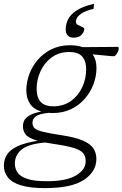

<svg xmlns="http://www.w3.org/2000/svg" viewBox="-68 -761 646 1014"><path d="M169.5 232.5Q88.5 232.5 41 217.2Q-6.5 202 -27 175.2Q-47.5 148.5 -47.5 114Q-47.5 82 -31.5 56.2Q-15.5 30.5 23.2 12Q62 -6.5 131 -17.5Q81.5 -32 67.2 -51Q53 -70 53 -94Q53 -124.5 75.5 -143.2Q98 -162 150 -172Q108.5 -184.5 89.8 -214Q71 -243.5 71 -284Q71 -327.5 87 -370Q103 -412.5 133 -446.8Q163 -481 205.5 -501.5Q248 -522 301 -522Q340 -522 368.5 -512Q424 -512 476.2 -512.8Q528.5 -513.5 553 -513.5Q559 -513.5 559 -506Q559 -494 549.8 -479Q540.5 -464 534.5 -464Q519 -464 494 -467Q469 -470 421.5 -474Q441.5 -445.5 441.5 -402Q441.5 -358.5 425.5 -316Q409.5 -273.5 379.5 -239.2Q349.5 -205 307 -184.5Q264.5 -164 211.5 -164Q198.5 -164 187 -165Q138 -159.5 120.8 -146.2Q103.5 -133 103.5 -112.5Q103.5 -95.5 113.8 -84.8Q124 -74 156.8 -65.5Q189.5 -57 256.5 -47Q330 -36 370 -18.5Q410 -1 425.5 23Q441 47 441 79Q441 144.5 375.8 188.5Q310.5 232.5 169.5 232.5ZM214.5 -199.5Q269 -200 307.8 -228.5Q346.5 -257 366.8 -301.5Q387 -346 387 -393.5Q387 -440 365.5 -463.2Q344 -486.5 298 -486.5Q243.5 -486.5 204.8 -457.8Q166 -429 145.8 -384.5Q125.5 -340 125.5 -292.5Q125.5 -246 146.8 -222.8Q168 -199.5 214.5 -199.5ZM10.5 102.5Q10.5 129.5 25.2 150.8Q40 172 76.8 184Q113.5 196 178.5 196Q283.5 196 334 165.2Q384.5 134.5 384.5 91.5Q384.5 65.5 372.2 49Q360 32.5 323.5 21Q287 9.5 215 -1Q190.5 -4.5 170 -8.5Q79 0 44.8 29.8Q10.5 59.5 10.5 102.5ZM377 -607.5Q377 -592.5 362.5 -577.2Q348 -562 321 -562Q302 -562 290.5 -572.8Q279 -583.5 279 -607.5Q279 -631 290.5 -656.5Q302 -682 334.2 -704.2Q366.5 -726.5 428 -741L426.5 -714.5Q387 -705 366.8 -692.5Q346.5 -680 339.5 -668Q332.5 -656 332.5 -647.5Q332.5 -635 343.8 -629Q355 -623 366 -618.8Q377 -614.5 377 -607.5Z"/></svg>

Font: Newsreader Caption Light
Style: Italic
Weight: 300
Italic angle: -17°
Designer: Hugues Gentile
Foundry: Production Type
Version: Version 1.001